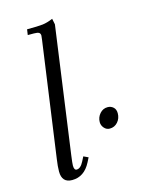

<svg xmlns="http://www.w3.org/2000/svg" viewBox="-114 -819 699 898"><g transform="rotate(-15 235.5 -369.5)"><path d="M73.2 -47.9Q73.2 -71.8 78.1 -105L155.8 -662.1Q158.2 -681.6 158.2 -683.1Q158.2 -693.4 151.4 -697.8Q144.5 -702.1 127 -702.1H97.2L101.1 -729Q154.8 -729 177.2 -731.7Q199.7 -734.4 227.1 -746.1L232.9 -717.8L147.9 -104Q143.1 -68.8 143.1 -58.1Q143.1 -35.2 155.8 -35.2Q174.8 -35.2 189.9 -64.9L201.2 -86.9L224.1 -76.2L212.9 -54.2Q181.6 6.8 123 6.8Q73.2 6.8 73.2 -47.9ZM316.9 -221.2Q316.9 -244.6 332.3 -262.2Q347.7 -279.8 370.1 -279.8Q386.2 -279.8 397.7 -269.5Q409.2 -259.3 409.2 -240.2Q409.2 -215.3 393.8 -197.8Q378.4 -180.2 355 -180.2Q338.9 -180.2 327.9 -192.9Q316.9 -205.6 316.9 -221.2Z"/></g></svg>

Font: Dihjauti
Style: Italic
Weight: 400
Italic angle: -9°
Designer: T. Christopher White
Version: Version 3.0.0